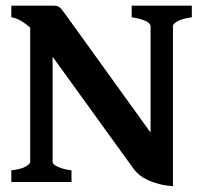

<svg xmlns="http://www.w3.org/2000/svg" viewBox="-20 -635 708 670"><path d="M19.5 0V-40.5Q55.2 -44.9 70.3 -54.2Q85.4 -63.5 85.4 -70.3V-538.1Q69.8 -552.7 53 -562.5Q36.1 -572.3 19.5 -574.7V-615.2H167Q174.3 -615.2 179 -614Q183.6 -612.8 188.5 -608.9Q193.4 -605 199 -597.4Q204.6 -589.8 213.9 -577.1L505.4 -172.4V-544.4Q505.4 -547.4 502.4 -551.5Q499.5 -555.7 491.9 -559.8Q484.4 -564 471.7 -567.9Q459 -571.8 439.5 -574.7V-615.2H649.4V-574.7Q614.3 -569.8 598.9 -560.5Q583.5 -551.3 583.5 -544.4V14.6Q556.6 12.7 534.9 7.1Q513.2 1.5 496.3 -6.3Q479.5 -14.2 467.3 -23.9Q455.1 -33.7 447.3 -44.4L163.6 -437V-70.3Q163.6 -67.4 166.7 -63.2Q169.9 -59.1 177.7 -54.9Q185.5 -50.8 198 -46.9Q210.4 -43 229.5 -40.5V0Z"/></svg>

Font: Gentium Book Basic
Style: Bold
Weight: 700
Designer: J. Victor Gaultney and Annie Olsen
Foundry: SIL International
Version: Version 1.102; 2013; Maintenance release